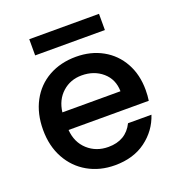

<svg xmlns="http://www.w3.org/2000/svg" viewBox="-132 -829 880 947"><g transform="rotate(-20 308.5 -355.5)"><path d="M492 -720V-635H126V-720ZM580 -289Q580 -258 576 -233H155Q160 -167 204 -127Q248 -87 312 -87Q404 -87 442 -164H565Q540 -88 474.5 -39.5Q409 9 312 9Q233 9 170.5 -26.5Q108 -62 72.5 -126.5Q37 -191 37 -276Q37 -361 71.5 -425.5Q106 -490 168.5 -525Q231 -560 312 -560Q390 -560 451 -526Q512 -492 546 -430.5Q580 -369 580 -289ZM461 -325Q460 -388 416 -426Q372 -464 307 -464Q248 -464 206 -426.5Q164 -389 156 -325Z"/></g></svg>

Font: Fz Poppins Med
Style: Regular
Weight: 500
Designer: Ninad Kale (Devanagari), Jonny Pinhorn (Latin)
Foundry: Indian Type Foundry
Version: Vit hóa bi Vntype.Com & FontZin.Com